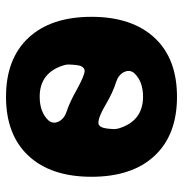

<svg xmlns="http://www.w3.org/2000/svg" viewBox="-6 -590 586 613"><g transform="rotate(90 286.5 -284.0)"><path d="M214.8 -420.9Q207 -412.1 207 -402.3Q207 -394.5 210.9 -386.7Q220.7 -369.1 242.2 -362.3Q274.4 -352.5 312.5 -330.1Q353.5 -305.7 372.1 -305.7Q372.1 -305.7 373 -305.7Q381.8 -305.7 386.7 -316.4Q391.6 -327.1 392.6 -355.5Q392.6 -363.3 390.6 -370.1Q367.2 -448.2 289.1 -448.2Q241.2 -448.2 214.8 -420.9ZM186.5 -210.9Q186.5 -203.1 188.5 -196.3Q211.9 -118.2 289.1 -118.2Q337.9 -118.2 364.3 -145.5Q372.1 -154.3 372.1 -164.1Q372.1 -171.9 368.2 -179.7Q358.4 -197.3 336.9 -204.1Q304.7 -214.8 265.6 -237.3Q220.7 -261.7 207 -261.7Q197.3 -261.7 191.4 -250Q187.5 -240.2 186.5 -210.9ZM101.6 -485.4Q168 -556.6 289.6 -556.6Q411.1 -556.6 478 -484.9Q544.9 -413.1 544.9 -283.7Q544.9 -154.3 478 -82.5Q411.1 -10.7 289.6 -10.7Q168 -10.7 101.1 -82.5Q34.2 -154.3 34.2 -283.7Q34.2 -413.1 101.6 -485.4Z"/></g></svg>

Font: Gen Jyuu Gothic Bold
Style: Bold
Weight: 700
Designer: [Source Han Sans]
Ryoko NISHIZUKA  (kana & ideographs); Paul D. Hunt (Latin, Greek & Cyrillic); Wenlong ZHANG  (bopomofo
Version: Version 1.002.20150607